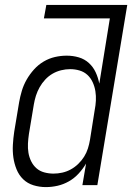

<svg xmlns="http://www.w3.org/2000/svg" viewBox="-20 -755 540 783"><path d="M167 8Q141 8 116.5 0.5Q92 -7 74.5 -24Q57 -41 47.5 -64.5Q38 -88 34.5 -113Q31 -138 32.5 -164.5Q34 -191 38 -218L58 -338Q62 -361 69 -384.5Q76 -408 88.5 -430Q101 -452 118.5 -471.5Q136 -491 158 -504Q180 -517 204 -522.5Q228 -528 252 -528Q278 -528 301.5 -521Q325 -514 342.5 -498Q360 -482 370 -460.5Q380 -439 385 -414L428 -680H159L169 -735H499L377 0H316L331 -88Q318 -66 300.5 -47Q283 -28 261 -15.5Q239 -3 215 2.5Q191 8 167 8ZM198 -47Q216 -47 234 -51Q252 -55 268.5 -64Q285 -73 299 -86.5Q313 -100 323 -116Q333 -132 338.5 -149.5Q344 -167 347 -185L366 -305Q370 -325 371 -344.5Q372 -364 369 -383Q366 -402 358 -419.5Q350 -437 336.5 -449.5Q323 -462 304.5 -467.5Q286 -473 266 -473Q248 -473 229.5 -468.5Q211 -464 194.5 -454.5Q178 -445 164.5 -430.5Q151 -416 141.5 -399Q132 -382 126.5 -364.5Q121 -347 118 -329L98 -209Q95 -189 94 -169.5Q93 -150 96 -132Q99 -114 107 -97.5Q115 -81 128.5 -69Q142 -57 160.5 -52Q179 -47 198 -47Z"/></svg>

Font: Iosevka SS04 Light
Style: Italic
Weight: 300
Italic angle: -9°
Monospace: yes
Designer: Belleve Invis
Foundry: Belleve Invis
Version: Version 19.0.0; ttfautohint (v1.8.4)